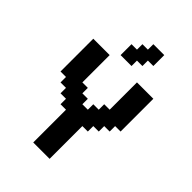

<svg xmlns="http://www.w3.org/2000/svg" viewBox="-220 -831 921 921"><g transform="rotate(45 240.5 -370.5)"><path d="M333.3 -740.7V-666.7H296.3V-629.6H259.3V-592.6H185.2V-666.7H222.2V-703.7H259.3V-740.7ZM222.2 -296.3H259.3V-333.3H296.3V-370.4H333.3V-555.6H444.4V-333.3H407.4V-296.3H370.4V-259.3H333.3V-222.2H296.3V0H185.2V-222.2H148.1V-259.3H111.1V-296.3H74.1V-333.3H37V-555.6H148.1V-370.4H185.2V-333.3H222.2Z"/></g></svg>

Font: Jersey 15
Style: Regular
Weight: 400
Designer: Sarah Cadigan-Fried
Version: Version 1.001; ttfautohint (v1.8.4.7-5d5b)